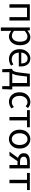

<svg xmlns="http://www.w3.org/2000/svg" viewBox="1898 -2436 743 4580"><g transform="rotate(90 2270.0 -146.5)"><path d="M82 0V-486H471V0H389V-419H164V0Z M635 205V-486H703L710 -430H713Q746 -458 785.5 -478Q825 -498 868 -498Q962 -498 1011 -430.5Q1060 -363 1060 -250Q1060 -168 1030.5 -109Q1001 -50 953.5 -19Q906 12 850 12Q816 12 782.5 -3Q749 -18 715 -44L717 41V205ZM836 -57Q896 -57 935.5 -108.5Q975 -160 975 -250Q975 -330 945.5 -379.5Q916 -429 847 -429Q816 -429 784.5 -412Q753 -395 717 -363V-108Q750 -80 781 -68.5Q812 -57 836 -57Z M1387 12Q1322 12 1269 -18.5Q1216 -49 1185 -106Q1154 -163 1154 -242Q1154 -322 1185.5 -379Q1217 -436 1267 -467Q1317 -498 1372 -498Q1465 -498 1515.5 -436Q1566 -374 1566 -270Q1566 -257 1565.5 -244.5Q1565 -232 1563 -223H1235Q1240 -146 1283.5 -100Q1327 -54 1397 -54Q1432 -54 1461.5 -64.5Q1491 -75 1518 -92L1547 -38Q1516 -18 1476.5 -3Q1437 12 1387 12ZM1234 -282H1494Q1494 -356 1462.5 -394.5Q1431 -433 1374 -433Q1323 -433 1282.5 -393.5Q1242 -354 1234 -282Z M1787 -255Q1779 -183 1765.5 -138Q1752 -93 1735 -67H1961V-419H1806ZM1703 0V172H1632L1623 -15V-67H1647Q1661 -75 1672.5 -92.5Q1684 -110 1695 -151.5Q1706 -193 1715 -271L1741 -486H2043V-67H2114V-15L2106 172H2035V0Z M2410 12Q2346 12 2294 -18Q2242 -48 2212 -105Q2182 -162 2182 -242Q2182 -324 2214.5 -381Q2247 -438 2300.5 -468Q2354 -498 2416 -498Q2464 -498 2498.5 -481Q2533 -464 2558 -441L2516 -387Q2495 -406 2471.5 -418Q2448 -430 2419 -430Q2375 -430 2340.5 -406.5Q2306 -383 2286.5 -340.5Q2267 -298 2267 -242Q2267 -159 2308.5 -107.5Q2350 -56 2417 -56Q2451 -56 2480 -70.5Q2509 -85 2531 -105L2567 -50Q2534 -21 2494 -4.5Q2454 12 2410 12Z M2771 0V-419H2608V-486H3016V-419H2853V0Z M3299 12Q3240 12 3188.5 -18Q3137 -48 3105.5 -105Q3074 -162 3074 -242Q3074 -324 3105.5 -381Q3137 -438 3188.5 -468Q3240 -498 3299 -498Q3359 -498 3410 -468Q3461 -438 3492.5 -381Q3524 -324 3524 -242Q3524 -162 3492.5 -105Q3461 -48 3410 -18Q3359 12 3299 12ZM3299 -56Q3362 -56 3400.5 -107.5Q3439 -159 3439 -242Q3439 -326 3400.5 -378Q3362 -430 3299 -430Q3237 -430 3198 -378Q3159 -326 3159 -242Q3159 -159 3198 -107.5Q3237 -56 3299 -56Z M3916 0V-192H3826H3825L3691 0H3598L3746 -203Q3700 -217 3667.5 -250.5Q3635 -284 3635 -342Q3635 -396 3660 -427.5Q3685 -459 3728.5 -472.5Q3772 -486 3826 -486H3998V0ZM3840 -252H3916V-422H3840Q3783 -422 3750.5 -402.5Q3718 -383 3718 -340Q3718 -297 3750.5 -274.5Q3783 -252 3840 -252Z M4269 0V-419H4106V-486H4514V-419H4351V0Z"/></g></svg>

Font: .
Style: 
Weight: 400
Designer: Paul D. Hunt, Dalton Maag
Foundry: Dalton Maag Ltd
Version: Version 1.200